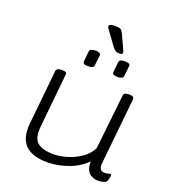

<svg xmlns="http://www.w3.org/2000/svg" viewBox="-155 -988 1002 1111"><g transform="rotate(20 346.5 -432.0)"><path d="M261 6Q169 6 126 -37.5Q83 -81 92 -171L126 -507Q129 -525 158 -525H162Q193 -525 190 -507L157 -177Q149 -104 180.5 -77Q212 -50 281 -50Q317 -50 360.5 -62.5Q404 -75 443.5 -101Q483 -127 504 -168L541 -507Q543 -525 573 -525H577Q606 -525 605 -507L563 -96Q559 -50 595 -50Q609 -50 617 -53Q625 -56 630 -56Q636 -56 636 -48Q636 -45 634.5 -36.5Q633 -28 630 -17Q626 -4 608 1Q590 6 578 6Q545 6 522 -12.5Q499 -31 497 -85Q456 -41 390.5 -17.5Q325 6 261 6ZM476 -597Q442 -597 444 -615L451 -679Q453 -697 486 -697Q521 -697 518 -679L511 -615Q509 -597 476 -597ZM295 -597Q260 -597 263 -615L269 -679Q272 -697 305 -697Q339 -697 337 -679L330 -615Q327 -597 295 -597ZM442 -728Q427 -728 418.5 -732Q410 -736 399 -749L353 -812Q339 -832 332.5 -840.5Q326 -849 326 -855Q326 -870 363 -870Q388 -870 397 -864.5Q406 -859 413 -844L449 -767Q459 -746 459 -739Q459 -728 442 -728Z"/></g></svg>

Font: Asap Expanded Expanded Light
Style: Italic
Weight: 300
Width: 7
Italic angle: -6°
Designer: Pablo Cosgaya
Foundry: Omnibus-Type
Version: Version 3.001; ttfautohint (v1.8.4.7-5d5b)